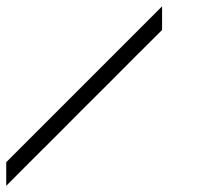

<svg xmlns="http://www.w3.org/2000/svg" viewBox="-20 -687 707 616"><path d="M166.7 -257.5Q66.7 -158.3 0 -90.8V-166.7L500 -666.7V-590.8Q400 -491.7 333.3 -424.2Q233.3 -325 166.7 -257.5Z"/></svg>

Font: 0xA000-Squareish-Mono
Style: Squareish-Mono
Weight: 400
Version: Version 0.1